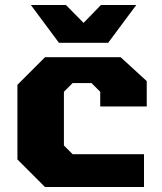

<svg xmlns="http://www.w3.org/2000/svg" viewBox="-20 -752 650 772"><path d="M217 -580 104 -732H245L316 -660L386 -732H528L415 -580ZM161 0 50 -111V-411L161 -522H465L570 -426V-324H383V-383L348 -418H272L237 -383V-167L272 -132H559V0Z"/></svg>

Font: Tomorrow
Style: Bold
Weight: 700
Designer: Tony de Marco, Monica Rizzolli
Foundry: Just in Type
Version: Version 2.002